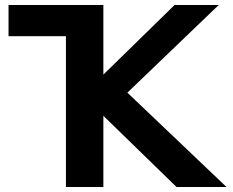

<svg xmlns="http://www.w3.org/2000/svg" viewBox="-20 -749 932 769"><path d="M394 -729V-450.2L679.2 -729H856L490.2 -377.9L887.2 0H687L394 -285.2V0H244.1V-604H14.2V-729Z"/></svg>

Font: Miedinger*
Style: Bold
Weight: 700
Version: Version 001.000